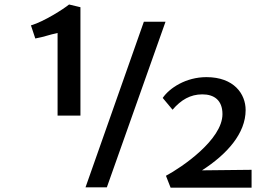

<svg xmlns="http://www.w3.org/2000/svg" viewBox="-20 -845 1250 866"><path d="M749.5 1.5H1114.7V-79.1L891.1 -76.7C1004.9 -149.9 1087.9 -243.7 1087.9 -348.6C1087.9 -421.4 1035.2 -497.1 911.1 -497.1C818.8 -497.1 744.6 -448.2 713.9 -403.3L758.3 -350.1C796.4 -394.5 838.4 -419.4 892.6 -419.4C946.3 -419.4 983.4 -392.6 983.4 -330.1C983.4 -215.3 800.3 -90.3 728.5 -52.2ZM239.7 -323.7H342.8V-812.5L291.5 -824.7C268.6 -805.7 178.7 -747.6 119.6 -730.5L139.2 -671.4C181.2 -679.2 198.7 -687.5 239.7 -696.3ZM365.7 0H461.9L726.6 -747.1H628.9Z"/></svg>

Font: Merriweather Sans
Style: Regular
Weight: 400
Designer: Eben Sorkin ( eben@eyebytes.com )
Foundry: Eben Sorkin
Version: Version 1.003